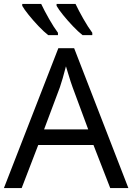

<svg xmlns="http://www.w3.org/2000/svg" viewBox="-20 -964 679 984"><path d="M545 0 459 -221H176L91 0H0L279 -717H360L638 0ZM432 -301 352 -517Q349 -525 342 -546Q335 -567 328.5 -589.5Q322 -612 318 -624Q310 -593 301.5 -563.5Q293 -534 287 -517L206 -301ZM367 -944Q383 -910 407.5 -867Q432 -824 453 -796V-784H403Q380 -802 353 -830.5Q326 -859 303 -887.5Q280 -916 270 -934V-944ZM191 -944Q207 -910 231.5 -867Q256 -824 277 -796V-784H227Q204 -802 177 -830.5Q150 -859 127 -887.5Q104 -916 94 -934V-944Z"/></svg>

Font: Apis
Style: Regular
Weight: 400
Designer: Monotype Design Team
Foundry: Monotype Imaging Inc.
Version: Version 2.000; build 0001